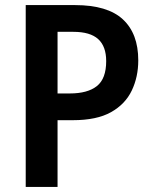

<svg xmlns="http://www.w3.org/2000/svg" viewBox="-20 -734 603 754"><path d="M275 -714Q402 -714 462.5 -658Q523 -602 523 -497Q523 -432 497.5 -378.5Q472 -325 416 -293.5Q360 -262 266 -262H206V0H81V-714ZM268 -609H206V-367H254Q324 -367 360.5 -396Q397 -425 397 -494Q397 -552 365.5 -580.5Q334 -609 268 -609Z"/></svg>

Font: Noto Sans Khmer SemiCondensed SemiBold
Style: Regular
Weight: 600
Width: 4
Designer: Danh Hong and the Monotype Design Team
Foundry: Monotype Imaging Inc.
Version: Version 2.004; ttfautohint (v1.8.4.7-5d5b)